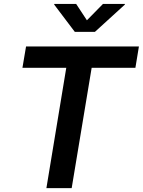

<svg xmlns="http://www.w3.org/2000/svg" viewBox="-20 -966 733 986"><path d="M95.2 -617.7 113.8 -727.5H693.4L675.3 -617.7H450.7L348.1 0H218.3L320.3 -617.7ZM371.1 -945.8 426.3 -861.8 508.8 -945.8H621.6L621.1 -942.4L467.3 -802.2H364.3L258.3 -942.4L258.8 -945.8Z"/></svg>

Font: Inter 17pt SemiBold
Style: Italic
Weight: 600
Italic angle: -9.3988°
Version: Version 4.001;git-66647c0bb